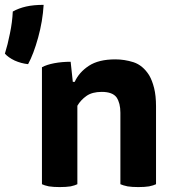

<svg xmlns="http://www.w3.org/2000/svg" viewBox="-60 -760 722 784"><path d="M-7.8 -712.9Q-9.8 -668.9 -19.5 -623Q-28.3 -578.1 -40 -541Q-26.4 -525.4 0 -512.7Q26.4 -501 54.7 -498Q77.1 -539.1 95.7 -606.4Q114.3 -673.8 118.2 -740.2Q77.1 -740.2 46.9 -733.4Q16.6 -726.6 -7.8 -712.9ZM255.9 -328.1Q269.5 -351.6 293 -368.2Q316.4 -384.8 355.5 -384.8Q399.4 -384.8 416 -362.3Q431.6 -338.9 431.6 -299.8Q431.6 -203.1 431.6 -7.8Q442.4 -2.9 460.9 1Q478.5 3.9 504.9 3.9Q531.2 3.9 548.8 1Q567.4 -2.9 577.1 -7.8Q577.1 -114.3 577.1 -326.2Q577.1 -369.1 569.3 -400.4Q561.5 -431.6 548.8 -453.1Q523.4 -493.2 485.4 -505.9Q448.2 -517.6 411.1 -517.6Q342.8 -517.6 302.7 -491.2Q262.7 -464.8 245.1 -425.8Q242.2 -425.8 237.3 -425.8Q235.4 -446.3 228.5 -507.8Q193.4 -507.8 162.1 -502Q130.9 -496.1 111.3 -485.4Q111.3 -461.9 111.3 -415Q111.3 -313.5 111.3 -7.8Q121.1 -2.9 139.6 1Q158.2 3.9 183.6 3.9Q210 3.9 228.5 1Q246.1 -2.9 255.9 -7.8Q255.9 -114.3 255.9 -328.1Z"/></svg>

Font: cl
Style: Bold
Weight: 400
Designer: Mitja Miklavcic
Version: Version 7.504; 2011; Build 1021